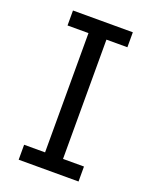

<svg xmlns="http://www.w3.org/2000/svg" viewBox="-133 -771 666 844"><g transform="rotate(20 200.0 -349.0)"><path d="M340 0H60V-70H158V-628H60V-698H340V-628H242V-70H340Z"/></g></svg>

Font: IBM Plex Sans
Style: Regular
Weight: 400
Designer: Mike Abbink, Paul van der Laan, Pieter van Rosmalen
Foundry: Bold Monday
Version: Version 3.201